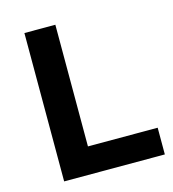

<svg xmlns="http://www.w3.org/2000/svg" viewBox="-105 -787 789 875"><g transform="rotate(-15 289.5 -350.0)"><path d="M90 0V-700H236V-126H565V0Z"/></g></svg>

Font: Inclusive Sans
Style: Bold
Weight: 700
Designer: Olivia King
Foundry: Olivia King
Version: Version 2.004